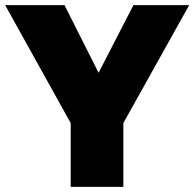

<svg xmlns="http://www.w3.org/2000/svg" viewBox="-21 -724 753 744"><path d="M253 0V-247L-1 -704H229L361 -442L496 -704H712L457 -247V0Z"/></svg>

Font: Prodigy Sans ExtraBold
Style: Regular
Weight: 800
Designer: Wei Huang
Foundry: Wei Huang
Version: Version 1.003; ttfautohint (v1.8.3)